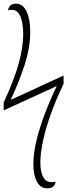

<svg xmlns="http://www.w3.org/2000/svg" viewBox="-28 -780 365 1042"><path d="M228 242Q191 242 172 205.5Q153 169 153 110Q153 53 170 -17.5Q187 -88 216 -164Q245 -240 280 -313L-8 -181V-224Q51 -351 74.5 -439Q98 -527 98 -595Q98 -662 79 -698.5Q60 -735 16 -724Q17 -738 27 -749Q37 -760 59 -760Q96 -760 116 -718Q136 -676 136 -607Q136 -522 106 -429Q76 -336 30 -238L317 -370V-325Q278 -244 249.5 -165.5Q221 -87 206 -18Q191 51 191 102Q191 158 210 187Q229 216 274 206Q272 221 261.5 231.5Q251 242 228 242Z"/></svg>

Font: Noto Serif Condensed ExtraLight
Style: Regular
Weight: 200
Width: 3
Designer: Monotype Design Team
Foundry: Monotype Imaging Inc.
Version: Version 2.013; ttfautohint (v1.8.4.7-5d5b)